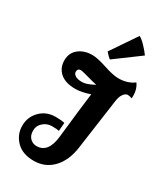

<svg xmlns="http://www.w3.org/2000/svg" viewBox="-246 -1115 1049 1220"><g transform="rotate(30 278.5 -505.0)"><path d="M275 -830 402 -1017Q422 -1007 449 -978.5Q476 -950 493 -926L313 -793Q301 -800 275 -830ZM556 -648Q540 -655 524.5 -655Q509 -655 494.5 -636Q480 -617 475 -581L423 -210Q409 -109 353.5 -51Q298 7 215 7Q132 7 86.5 -39.5Q41 -86 41 -150.5Q41 -215 85.5 -260Q130 -305 198 -305Q240 -305 264 -299L259 -238Q242 -242 206.5 -242Q171 -242 143.5 -218Q116 -194 116 -158Q116 -122 136 -102.5Q156 -83 184 -83Q268 -83 282 -207Q309 -455 321 -542Q261 -521 215 -521Q142 -521 103.5 -555Q65 -589 65 -644Q65 -699 104.5 -730.5Q144 -762 204 -762Q241 -762 310.5 -739Q380 -716 418 -716Q486 -716 532 -751Q557 -716 557 -668Q557 -658 556 -648ZM164 -617Q164 -602 180.5 -591Q197 -580 230.5 -580Q264 -580 318 -610Q279 -619 238 -630.5Q197 -642 189 -642Q164 -642 164 -617Z"/></g></svg>

Font: Lily Script One
Style: Regular
Weight: 400
Designer: Julia Petretta
Foundry: Julia Petretta
Version: Version 1.002;PS 001.001;hotconv 1.0.70;makeotf.lib2.5.58329